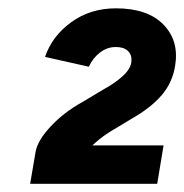

<svg xmlns="http://www.w3.org/2000/svg" viewBox="-20 -828 449 468"><path d="M181.9 -579.9 233.1 -610.5Q261.6 -626.1 280.7 -644Q299.8 -661.9 300.4 -679.8Q301.5 -694.5 291.6 -704Q281.7 -713.4 262.2 -713.4Q241.1 -713.4 223.5 -699.8Q205.9 -686.1 196.6 -665.3L89.8 -689.3Q106.8 -739.8 153.4 -773.7Q200 -807.7 262.7 -807.7Q339.9 -807.7 378.6 -767.9Q417.2 -728.1 406.7 -666.6Q400 -625.8 373.5 -595.3Q347.1 -564.9 301.7 -539.1L258.7 -513.2Q221.4 -491.9 193.5 -461.5Q165.7 -431.1 159.2 -385.7L66.8 -458.2Q71.8 -486 104 -520.3Q136.2 -554.7 181.9 -579.9ZM66.8 -458.2 147.8 -473.6H378.7L363.2 -380H53.5Z"/></svg>

Font: Oak Sans Light Italic
Style: Regular
Weight: 400
Italic angle: -9.5°
Foundry: Erik Kennedy, Walven
Version: Version 1.000;Glyphs 3.1.2 (3151)